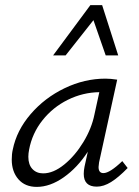

<svg xmlns="http://www.w3.org/2000/svg" viewBox="-20 -726 545 752"><path d="M26 -101Q26 -123 30 -140Q45 -215 100 -279Q155 -343 233 -380.5Q311 -418 393 -418Q413 -418 439 -414L368 -90Q366 -76 366 -72Q366 -48 385 -48Q410 -48 459 -95L480 -68Q444 -31 415 -13Q386 5 359 5Q308 5 308 -45Q308 -58 311 -73L324 -132Q283 -69 229.5 -31.5Q176 6 124 6Q78 6 52 -24Q26 -54 26 -101ZM350 -278 369 -365Q304 -364 245.5 -335Q187 -306 146.5 -255Q106 -204 94 -140Q91 -125 91 -112Q91 -81 107 -64Q123 -47 149 -47Q189 -47 231.5 -81.5Q274 -116 306.5 -169.5Q339 -223 350 -278ZM334 -706H380L443 -509H394L346 -647L237 -509H188Z"/></svg>

Font: LXGW Bright GB
Style: Italic
Weight: 400
Italic angle: -12°
Designer: Christian Thalmann (Catharsis Fonts)
Foundry: LXGW / Christian Thalmann (Catharsis Fonts) / Fontworks Inc.
Version: Version 5.510